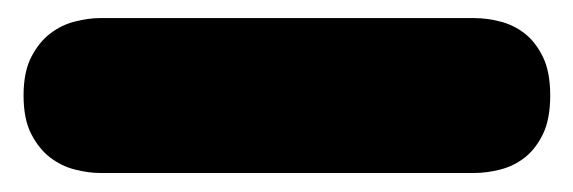

<svg xmlns="http://www.w3.org/2000/svg" viewBox="-20 -20 618 207"><path d="M5.4 83Q5.4 57.6 13.7 41.5Q22 25.4 34.2 16.1Q46.4 6.8 60.8 3.2Q75.2 -0.5 87.9 -0.5H491.2Q504.9 -0.5 519.3 3.2Q533.7 6.8 545.7 16.1Q557.6 25.4 565.4 41.5Q573.2 57.6 573.2 83Q573.2 108.4 565.4 124.5Q557.6 140.6 545.7 149.9Q533.7 159.2 519.3 162.8Q504.9 166.5 491.2 166.5H87.9Q75.2 166.5 60.8 162.8Q46.4 159.2 34.2 149.9Q22 140.6 13.7 124.5Q5.4 108.4 5.4 83Z"/></svg>

Font: Corben
Style: Bold
Weight: 700
Designer: vernon adams
Foundry: vernon adams
Version: Version 1.101; ttfautohint (v1.6)